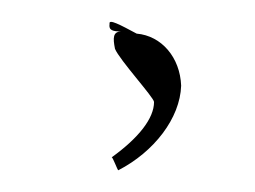

<svg xmlns="http://www.w3.org/2000/svg" viewBox="-20 -65 235 177"><path d="M81 -43C80 -37 84 -36 92 -36C84 -36 84 -30 86 -20C90 -10 122 25 122 29C122 44 108 62 83 80C84 80 88 91 89 92C122 75 146 44 147 14C146 -12 129 -32 106 -34C91 -42 80 -48 81 -43Z"/></svg>

Font: Zinc
Style: Regular
Weight: 400
Version: Version 1